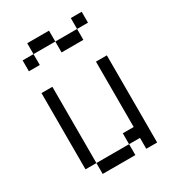

<svg xmlns="http://www.w3.org/2000/svg" viewBox="-181 -852 863 954"><g transform="rotate(-30 250.0 -375.0)"><path d="M250 -687.5H125V-750H250ZM62.5 -500H125V-62.5H62.5ZM62.5 -687.5H125V-625H62.5ZM125 -62.5H312.5V0H125ZM250 -687.5H375V-625H250ZM312.5 -125H375V-500H437.5V0H375V-62.5H312.5ZM375 -750H437.5V-687.5H375Z"/></g></svg>

Font: 寒蝉点阵体 16px
Style: Regular
Weight: 400
Designer: Designed by Warren2060
Foundry: ChillType
Version: Version 1.000